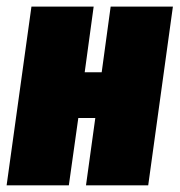

<svg xmlns="http://www.w3.org/2000/svg" viewBox="-32 -554 537 574"><path d="M225.1 0 252.9 -201.2H202.1L173.8 0H-12.2L62 -534.2H248L221.2 -337.9H272L298.8 -534.2H484.9L411.1 0Z"/></svg>

Font: Fira Sans Compressed Heavy
Style: Italic
Weight: 900
Width: 3
Italic angle: -8°
Designer: Carrois Corporate & Edenspiekermann AG
Foundry: Carrois Corporate GbR & Edenspiekermann AG
Version: Version 4.203;PS 004.203;hotconv 1.0.88;makeotf.lib2.5.64775